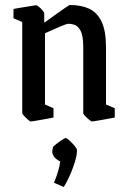

<svg xmlns="http://www.w3.org/2000/svg" viewBox="-20 -477 514 768"><path d="M103 9Q100 9 92 2Q84 -5 76.5 -13Q69 -21 69 -24V-389L34 -404V-441Q34 -441 46.5 -443.5Q59 -446 76 -448.5Q93 -451 107.5 -453.5Q122 -456 125 -456Q128 -456 136 -449.5Q144 -443 150.5 -435Q157 -427 157 -424V-386Q175 -399 198 -415.5Q221 -432 239 -444.5Q257 -457 260 -457Q305 -457 337 -442Q369 -427 386.5 -390Q404 -353 404 -288V-59L439 -44V-7Q439 -7 426.5 -4.5Q414 -2 396.5 1Q379 4 365 6.5Q351 9 348 9Q345 9 336.5 2Q328 -5 320.5 -13Q313 -21 313 -24V-288Q313 -336 301.5 -355.5Q290 -375 276 -378.5Q262 -382 255 -382Q246 -382 217.5 -369.5Q189 -357 160 -344V-59L194 -44V-7Q194 -7 181.5 -4.5Q169 -2 152 1Q135 4 120.5 6.5Q106 9 103 9ZM235 271 196 254Q207 227 213 206Q219 185 221 169Q200 158 194 146.5Q188 135 189 128L192 111Q193 109 204 100Q215 91 227.5 83Q240 75 242 75Q247 75 258 85Q269 95 278.5 106.5Q288 118 288 124Q288 143 279.5 171Q271 199 258.5 226.5Q246 254 235 271Z"/></svg>

Font: Grenze Gotisch
Style: Regular
Weight: 400
Designer: Renata Polastri
Foundry: Omnibus-Type
Version: Version 1.001